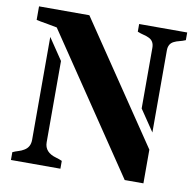

<svg xmlns="http://www.w3.org/2000/svg" viewBox="-78 -773 864 853"><g transform="rotate(10 354.0 -347.0)"><path d="M558.1 -326.2V-600.1Q558.1 -630.4 534.2 -641.6Q523.4 -647 509.8 -650.1Q496.1 -653.3 481.9 -659.2V-693.8H698.7V-659.2Q685.1 -653.3 671.6 -650.1Q658.2 -647 647.5 -641.6Q623.5 -630.4 623.5 -600.1V-229.5ZM168.5 -471.7V-105Q168.5 -59.6 222.2 -44.9Q236.3 -41 249 -35.2V0H25.9V-35.2Q38.1 -41 51.5 -44.9Q64.9 -48.8 76.2 -55.7Q103 -70.8 103 -105V-568.8ZM124 -615.2Q100.6 -619.6 82.5 -623Q41.5 -629.9 30.3 -632.8V-693.8H257.3L623.5 -151.9V0H539.1Z"/></g></svg>

Font: Stardos Stencil
Style: Bold
Weight: 700
Designer: vernon adams
Foundry: vernon adams
Version: Version 1.000